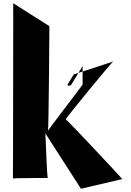

<svg xmlns="http://www.w3.org/2000/svg" viewBox="-20 -1088 804 1174"><path d="M672 -712C672 -711 431 -633 431 -633L393 -571C391 -567 394 -564 401 -564C408 -564 414 -567 416 -571C416 -571 433 -598 451 -628C453 -629 454 -631 454 -633C465 -651 476 -669 485 -684V-571C485 -567 268 -287 273 -287C278 -287 282 -924 282 -928L61 -1068C61 -1068 60 4 59 3C58 1 273 0 273 0C266 0 259 -277 257 -273L475 66L728 7C726 3 389 -358 382 -358C375 -358 670 -716 672 -712Z"/></svg>

Font: PlasticEraser
Style: Regular
Weight: 400
Foundry: Cannot Into Space Fonts
Version: Version 0.43